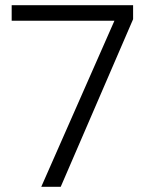

<svg xmlns="http://www.w3.org/2000/svg" viewBox="-20 -720 562 740"><path d="M139 0 421 -640H25V-700H493V-646L214 0Z"/></svg>

Font: DM Sans 36pt Light
Style: Regular
Weight: 300
Designer: Colophon Foundry, Jonny Pinhorn
Foundry: Colophon Foundry
Version: Version 4.004;gftools[0.9.30]